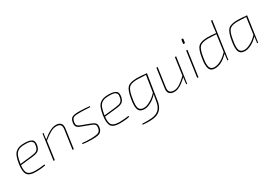

<svg xmlns="http://www.w3.org/2000/svg" viewBox="49 -1812 4488 3148"><g transform="rotate(-30 2293.0 -238.0)"><path d="M420 -24 423 -6Q356 12 234 12Q116 12 78.5 -45.5Q41 -103 62 -244Q74 -321 93 -370Q112 -419 144 -445.5Q176 -472 214 -482Q252 -492 310 -492Q406 -492 448.5 -460.5Q491 -429 471 -344Q457 -286 422.5 -262.5Q388 -239 312 -231L81 -206Q68 -92 104 -51Q140 -10 244 -10Q322 -10 420 -24ZM84 -227 313 -253Q380 -261 407 -279.5Q434 -298 447 -346Q452 -373 453.5 -393Q455 -413 446 -426.5Q437 -440 426.5 -448.5Q416 -457 397 -462Q378 -467 360 -468.5Q342 -470 317 -470Q259 -470 224.5 -462.5Q190 -455 160.5 -430.5Q131 -406 114.5 -361Q98 -316 86 -241Z M664 -480 649 -363Q802 -492 900 -492Q1031 -492 1013 -360L962 0H938L989 -359Q997 -417 974.5 -443Q952 -469 896 -469Q846 -469 788.5 -438Q731 -407 650 -341L602 0H578L646 -480Z M1411 -201 1252 -261Q1239 -266 1231 -269Q1223 -272 1212 -277.5Q1201 -283 1195.5 -287.5Q1190 -292 1181.5 -300Q1173 -308 1171.5 -315.5Q1170 -323 1165 -334.5Q1160 -346 1162.5 -358Q1165 -370 1165 -387Q1176 -456 1218.5 -475Q1261 -494 1357 -492Q1457 -490 1543 -480L1539 -462Q1444 -469 1358 -470Q1266 -472 1232.5 -457.5Q1199 -443 1189 -383Q1182 -340 1196.5 -320Q1211 -300 1253 -284L1413 -224Q1468 -204 1490.5 -178.5Q1513 -153 1505 -100Q1501 -69 1488.5 -48.5Q1476 -28 1460.5 -16Q1445 -4 1417 2.5Q1389 9 1363.5 10.5Q1338 12 1296 12Q1205 12 1126 0L1130 -18Q1213 -9 1300 -10Q1397 -12 1435 -29.5Q1473 -47 1481 -104Q1487 -148 1470.5 -166.5Q1454 -185 1411 -201Z M2011 -24 2014 -6Q1947 12 1825 12Q1707 12 1669.5 -45.5Q1632 -103 1653 -244Q1665 -321 1684 -370Q1703 -419 1735 -445.5Q1767 -472 1805 -482Q1843 -492 1901 -492Q1997 -492 2039.5 -460.5Q2082 -429 2062 -344Q2048 -286 2013.5 -262.5Q1979 -239 1903 -231L1672 -206Q1659 -92 1695 -51Q1731 -10 1835 -10Q1913 -10 2011 -24ZM1675 -227 1904 -253Q1971 -261 1998 -279.5Q2025 -298 2038 -346Q2043 -373 2044.5 -393Q2046 -413 2037 -426.5Q2028 -440 2017.5 -448.5Q2007 -457 1988 -462Q1969 -467 1951 -468.5Q1933 -470 1908 -470Q1850 -470 1815.5 -462.5Q1781 -455 1751.5 -430.5Q1722 -406 1705.5 -361Q1689 -316 1677 -241Z M2623 -480 2547 6Q2516 202 2329 220Q2236 229 2139 218L2142 200Q2248 206 2321 198Q2410 189 2459 142.5Q2508 96 2523 4Q2538 -92 2548 -127Q2488 -60 2419 -24Q2350 12 2299 12Q2211 12 2187 -50Q2163 -112 2187 -242Q2211 -393 2259 -442.5Q2307 -492 2436 -492Q2507 -492 2615 -480ZM2547 -153 2595 -463Q2441 -470 2439 -470Q2388 -470 2355.5 -464Q2323 -458 2298 -444Q2273 -430 2257.5 -401.5Q2242 -373 2231 -335.5Q2220 -298 2211 -238Q2189 -119 2207.5 -65Q2226 -11 2299 -11Q2350 -11 2418.5 -49Q2487 -87 2547 -153Z M3176 -480 3108 0H3090L3105 -126Q2967 12 2864 12Q2799 12 2770 -22Q2741 -56 2751 -120L2802 -480H2826L2775 -121Q2759 -11 2868 -11Q2919 -11 2974.5 -45Q3030 -79 3106 -152L3152 -480Z M3400 -679H3410Q3423 -679 3421 -666L3412 -604Q3411 -593 3400 -593H3390Q3376 -593 3378 -606L3387 -668Q3388 -679 3400 -679ZM3322 0H3298L3366 -480H3390Z M3956 -480 3888 0H3870L3884 -121Q3760 12 3631 12Q3550 12 3528 -53.5Q3506 -119 3528 -242Q3550 -393 3599.5 -442.5Q3649 -492 3779 -492Q3843 -492 3935 -482Q3937 -519 3945 -574L3963 -700H3987ZM3886 -150 3929 -463Q3820 -470 3781 -470Q3659 -470 3616 -426Q3573 -382 3552 -238Q3532 -125 3549 -68Q3566 -11 3633 -11Q3691 -11 3758 -47Q3825 -83 3886 -150Z M4434 0 4449 -122Q4390 -57 4322.5 -22.5Q4255 12 4204 12Q4116 12 4092 -50Q4068 -112 4092 -242Q4116 -393 4164 -442.5Q4212 -492 4341 -492Q4412 -492 4520 -480L4452 0ZM4450 -151 4493 -463Q4384 -470 4344 -470Q4293 -470 4260.5 -464Q4228 -458 4203 -444Q4178 -430 4162.5 -401.5Q4147 -373 4136 -335.5Q4125 -298 4116 -238Q4094 -119 4112.5 -65Q4131 -11 4204 -11Q4254 -11 4322.5 -48.5Q4391 -86 4450 -151Z"/></g></svg>

Font: Exo 2.0 Thin
Style: Italic
Weight: 250
Italic angle: -8°
Designer: Natanael Gama
Version: Version 1.001;PS 001.001;hotconv 1.0.70;makeotf.lib2.5.58329